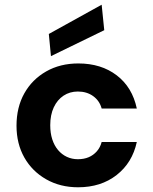

<svg xmlns="http://www.w3.org/2000/svg" viewBox="-20 -782 649 814"><path d="M311 12Q235 12 175.5 -22Q116 -56 83 -114.5Q50 -173 50 -249Q50 -327 83 -386Q116 -445 175.5 -479Q235 -513 312 -513Q409 -513 475 -462.5Q541 -412 560 -322H411Q402 -355 375 -374.5Q348 -394 310 -394Q276 -394 249.5 -376.5Q223 -359 208 -327Q193 -295 193 -251Q193 -218 201.5 -191.5Q210 -165 226 -146Q242 -127 263.5 -117Q285 -107 310 -107Q336 -107 356 -115.5Q376 -124 390.5 -140.5Q405 -157 411 -180H560Q541 -92 474.5 -40Q408 12 311 12ZM196 -544 187 -638 411 -762 422 -654Z"/></svg>

Font: DM Sans 17pt ExtraBold
Style: Regular
Weight: 800
Version: Version 4.004;gftools[0.9.30]